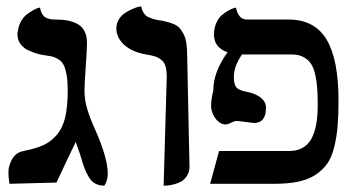

<svg xmlns="http://www.w3.org/2000/svg" viewBox="-20 -583 1129 609"><path d="M248 -296.9Q248 -265.1 257.1 -235.8Q266.1 -206.5 283.2 -168.9Q321.8 -80.6 321.8 -32.2Q321.8 -10.3 311 5.9Q293.9 5.9 281.7 -1Q269.5 -7.8 261.5 -21.7Q253.4 -35.6 248.8 -47.4Q244.1 -59.1 238.3 -79.1Q232.4 -99.1 229 -107.9Q224.6 -121.1 220.2 -132.8Q208 -107.9 186.5 -62.3Q165 -16.6 159.2 -3.9L9.8 0Q9.8 -6.8 8.8 -8.8Q6.8 -24.4 6.8 -33.2Q6.8 -43 7.8 -49.8Q17.6 -92.8 46.9 -102.1Q48.8 -102.5 53 -103.5Q57.1 -104.5 59.1 -105Q96.2 -112.3 120.4 -124Q144.5 -135.7 162.1 -157.5Q179.7 -179.2 187.3 -213.1Q194.8 -247.1 194.8 -296.9Q194.8 -324.7 191.4 -344.2Q188 -363.8 182.9 -375Q177.7 -386.2 168 -393.1Q158.2 -399.9 149.2 -402.6Q140.1 -405.3 125 -407.2Q112.8 -408.7 101.1 -411.9Q89.4 -415 72.5 -422.1Q55.7 -429.2 45.4 -442.9Q35.2 -456.5 35.2 -475.1Q35.2 -480 37.1 -485.8Q39.1 -502.4 47.1 -516.1Q55.2 -529.8 65.2 -537.4Q75.2 -544.9 84.7 -550.3Q94.2 -555.7 100.6 -557.6L106.9 -559.1Q109.4 -545.4 114.7 -537.1Q120.1 -528.8 128.7 -525.6Q137.2 -522.5 142.8 -521.7Q148.4 -521 158.2 -521Q178.2 -521 193.8 -518.1Q209.5 -515.1 224.6 -507.6Q239.7 -500 247.8 -484.6Q255.9 -469.2 255.9 -446.8Q255.9 -427.7 252 -372.1Q248 -316.4 248 -296.9Z M499 5.9 508.8 -335.9Q509.3 -356.9 505.6 -370.6Q502 -384.3 492.9 -392.1Q483.9 -399.9 473.1 -403.6Q462.4 -407.2 443.8 -410.2Q401.4 -417 375.2 -439.7Q349.1 -462.4 349.1 -493.2Q349.1 -508.8 357.2 -521.7Q365.2 -534.7 376.7 -542Q388.2 -549.3 399.9 -554.4Q411.6 -559.6 419.9 -561.5L427.7 -563Q429.2 -553.2 433.6 -545.7Q438 -538.1 442.1 -534.2Q446.3 -530.3 454.8 -526.9Q463.4 -523.4 466.3 -522.7Q469.2 -522 478 -520Q496.1 -517.1 506.3 -514.6Q516.6 -512.2 529.3 -507.3Q542 -502.4 548.8 -494.9Q555.7 -487.3 562 -475.6Q568.4 -463.9 571 -446.5Q573.7 -429.2 573.7 -405.8Q574.7 -354.5 577.4 -227.3Q580.1 -100.1 581.1 -54.2Q581.1 -37.6 573.2 -25.6Q565.4 -13.7 555.7 -7.8Q545.9 -2 532.5 1.5Q519 4.9 512 5.4Q504.9 5.9 499 5.9Z M987.8 -249Q987.8 -279.8 986.3 -301Q984.9 -322.3 980.2 -344.5Q975.6 -366.7 967 -379.9Q958.5 -393.1 943.4 -401.6Q928.2 -410.2 906.7 -410.2H747.6Q721.7 -373 721.7 -338.9Q721.7 -315.9 729.5 -306.2Q737.3 -296.4 761.7 -292Q792 -286.1 807.9 -272.7Q823.7 -259.3 823.7 -241.2Q823.7 -192.9 785.6 -192.9Q782.2 -192.9 760.7 -196Q739.3 -199.2 730.5 -199.2Q723.6 -199.2 714.6 -194.6Q705.6 -189.9 700.7 -189Q684.6 -185.1 667.5 -202.1Q652.8 -219.2 650.1 -239Q647.5 -258.8 656.7 -296.9Q656.7 -355 701.7 -417Q658.7 -432.6 658.7 -473.1Q658.7 -493.2 665.8 -509.5Q672.9 -525.9 683.3 -534.7Q693.8 -543.5 704.1 -549.3Q714.4 -555.2 721.2 -557.1L728.5 -559.1Q735.8 -521 763.7 -521H895.5Q978 -521 1015.9 -457.5Q1053.7 -394 1053.7 -265.1Q1053.7 -216.3 1050.8 -182.1Q1047.9 -147.9 1040 -116.2Q1032.2 -84.5 1018.1 -64.2Q1003.9 -43.9 981.2 -28.8Q958.5 -13.7 926 -6.8Q893.6 0 849.6 0H646.5L674.8 -104H896.5Q944.3 -104 966.1 -140.1Q987.8 -176.3 987.8 -249Z"/></svg>

Font: Common Serif SemiBold
Style: Regular
Weight: 600
Designer: Philipp H. Poll, Khaled Hosny
Foundry: Stefan Peev, Context Ltd.
Version: Version 1.026